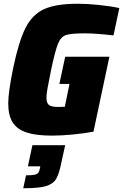

<svg xmlns="http://www.w3.org/2000/svg" viewBox="-20 -716 657 1025"><path d="M24 -164Q24 -224 50 -351Q80 -495 116 -566.5Q152 -638 215 -667Q278 -696 396 -696Q446 -696 508.5 -689.5Q571 -683 617 -673L586 -527Q487 -538 434 -538Q360 -538 332.5 -529Q305 -520 290 -483.5Q275 -447 253 -344L249 -323Q240 -281 234 -247Q228 -213 228 -195Q228 -165 242 -155Q256 -145 290 -145L326 -146L351 -268H297L328 -413H564L479 -13Q431 -4 369.5 2Q308 8 258 8Q173 8 122.5 -8.5Q72 -25 48 -62Q24 -99 24 -164ZM193 183 195 172H129L153 59H328L308 150Q296 211 280 238.5Q264 266 225.5 277.5Q187 289 104 289L119 220Q149 220 163.5 217Q178 214 184 206.5Q190 199 193 183Z"/></svg>

Font: Saira Semi Condensed Black
Style: Italic
Weight: 900
Width: 4
Italic angle: -12°
Designer: Hector Gatti with collaboration of the Omnibus-Type team
Foundry: Omnibus-Type
Version: Version 1.001; ttfautohint (v1.8)